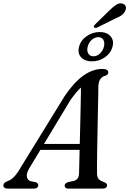

<svg xmlns="http://www.w3.org/2000/svg" viewBox="-49 -1119 767 1139"><path d="M125.5 -122Q106.5 -90 110.5 -69.8Q114.5 -49.5 134.5 -43.5L161.5 -38.5Q170.5 -36 174.2 -31Q178 -26 178 -20.5Q178 -11 170.8 -5.5Q163.5 0 150.5 0H-1Q-15 0 -22 -5Q-29 -10 -29 -19Q-29 -27.5 -22.8 -33.5Q-16.5 -39.5 -1 -46Q17 -51.5 36 -71.8Q55 -92 74 -126L335.5 -550.5Q392 -633 447 -671.5Q502 -710 557.5 -710Q577 -710 585.2 -704.2Q593.5 -698.5 593.5 -690Q593.5 -683 589.5 -678.2Q585.5 -673.5 576.5 -670Q557 -665 546.2 -649.8Q535.5 -634.5 534.5 -605.5Q534.5 -587.5 533.8 -554.8Q533 -522 532.2 -479.8Q531.5 -437.5 530.5 -390.8Q529.5 -344 528.8 -297.8Q528 -251.5 527.2 -210.2Q526.5 -169 526.5 -138Q526.5 -107 526.5 -91.5Q526.5 -76.5 530.5 -66.5Q534.5 -56.5 544.2 -50Q554 -43.5 571 -37.5Q586 -32 586 -19.5Q586 -11 579.2 -5.5Q572.5 0 559 0H356Q345 0 339.8 -5.2Q334.5 -10.5 334.5 -17.5Q334.5 -25 339.8 -30Q345 -35 354.5 -38.5L389 -46Q404.5 -50 412 -61.2Q419.5 -72.5 420 -91.5Q420.5 -109.5 421.2 -142.2Q422 -175 423 -217Q424 -259 425.2 -306Q426.5 -353 427.5 -400.8Q428.5 -448.5 429.5 -491.8Q430.5 -535 431 -570Q431.5 -605 431.5 -626L454.5 -618Q446.5 -613 434.2 -602.5Q422 -592 406.5 -574Q391 -556 370.5 -528ZM165 -230 177.5 -265H459L455.5 -230ZM496 -755Q454.5 -755 432.2 -779Q410 -803 420 -842Q430.5 -881 465.8 -905Q501 -929 542 -929Q584 -929 606.2 -904.5Q628.5 -880 618.5 -842Q608.5 -803.5 573.5 -779.2Q538.5 -755 496 -755ZM534 -898.5Q514 -898.5 496 -883.2Q478 -868 471 -842Q465 -817 475 -801Q485 -785 505.5 -785Q526 -785 543.5 -801Q561 -817 567.5 -842Q573.5 -867.5 564 -883Q554.5 -898.5 534 -898.5ZM600 -1057Q623 -1080 641.5 -1091.5Q660 -1103 678 -1097.5Q693.5 -1093 697 -1080Q700.5 -1067 693 -1052.5Q685 -1036.5 669 -1026.2Q653 -1016 629.5 -1006.5L526.5 -955Q521 -953 515.8 -953.5Q510.5 -954 508.5 -958Q505.5 -962.5 509 -967Q512.5 -971.5 517 -976Z"/></svg>

Font: Fraunces
Style: Italic
Weight: 400
Italic angle: -16°
Version: Version 1.000;[b76b70a41]